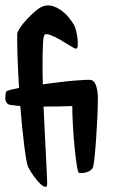

<svg xmlns="http://www.w3.org/2000/svg" viewBox="-20 -711 425 725"><path d="M323.2 -409.2Q336.9 -406.2 343.3 -385.7Q349.6 -365.2 349.6 -342.8Q349.6 -312.5 347.7 -268.6Q345.7 -224.6 342.8 -183.6Q339.8 -142.6 336.4 -111.3Q333 -80.1 329.1 -75.2Q324.2 -68.4 317.4 -64.9Q310.5 -61.5 303.2 -59.6Q295.9 -57.6 289.6 -57.6Q283.2 -57.6 279.3 -57.6Q274.4 -58.6 270 -86.4Q265.6 -114.3 261.7 -153.8Q257.8 -193.4 255.4 -236.3Q252.9 -279.3 252.9 -310.5Q225.6 -309.6 200.7 -309.1Q175.8 -308.6 144.5 -308.6Q146.5 -260.7 148.9 -213.4Q151.4 -166 153.3 -126.5Q155.3 -86.9 156.7 -58.6Q158.2 -30.3 158.2 -18.6Q158.2 -3.9 150.4 -5.4Q142.6 -6.8 131.3 -17.6Q120.1 -28.3 107.9 -45.4Q95.7 -62.5 86.9 -79.1Q83 -86.9 79.1 -108.9Q75.2 -130.9 71.3 -162.6Q67.4 -194.3 63.5 -232.4Q59.6 -270.5 56.6 -310.5Q38.1 -312.5 25.9 -314Q13.7 -315.4 10.7 -317.4Q4.9 -321.3 2.4 -327.6Q0 -334 0 -341.3Q0 -348.6 1 -355.5Q2 -362.3 3.9 -366.2Q5.9 -368.2 19 -371.6Q32.2 -375 51.8 -378.9Q49.8 -413.1 48.3 -445.3Q46.9 -477.5 45.9 -504.9Q44.9 -532.2 44.9 -552.2Q44.9 -572.3 44.9 -583Q45.9 -591.8 56.6 -607.4Q67.4 -623 81.5 -638.2Q95.7 -653.3 110.8 -666.5Q126 -679.7 135.7 -684.6Q157.2 -694.3 177.2 -688.5Q197.3 -682.6 214.4 -669.4Q231.4 -656.2 243.2 -640.6Q254.9 -625 259.8 -616.2Q264.6 -606.4 268.1 -591.8Q271.5 -577.1 272.9 -563Q274.4 -548.8 273.4 -538.1Q272.5 -527.3 266.6 -527.3Q261.7 -527.3 244.1 -538.6Q226.6 -549.8 206.1 -561.5Q185.5 -573.2 168 -579.6Q150.4 -585.9 146.5 -576.2Q143.6 -569.3 142.6 -552.2Q141.6 -535.2 141.1 -511.2Q140.6 -487.3 140.6 -457Q140.6 -426.8 141.6 -392.6Q172.9 -396.5 202.6 -400.4Q232.4 -404.3 256.8 -406.2Q281.2 -408.2 298.8 -409.2Q316.4 -410.2 323.2 -409.2Z"/></svg>

Font: Jolly Lodger
Style: Regular
Weight: 400
Designer: Stuart Sandler
Foundry: Font Diner, Inc
Version: Version 1.000